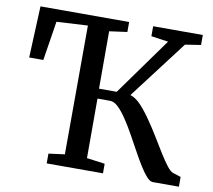

<svg xmlns="http://www.w3.org/2000/svg" viewBox="-81 -836 1032 929"><g transform="rotate(10 435.0 -371.5)"><path d="M206 0V-48L285 -58.5L286.5 -691.5L133.5 -683L103 -490H33.5L44.5 -743H480V-694L392.5 -682V-400H479.5L682 -682L598 -694V-743H842V-694L765 -682L547.5 -396Q575 -387.5 601.5 -358.8Q628 -330 653 -293Q677.5 -258 701 -219.2Q724.5 -180.5 746 -145.8Q767.5 -111 785.5 -87.8Q803.5 -64.5 816.5 -60.5L855.5 -48V0H727.5Q713 0 696.2 -18.8Q679.5 -37.5 660.5 -68.2Q641.5 -99 621.5 -135.8Q601.5 -172.5 581 -209Q560 -247 538.2 -279.5Q516.5 -312 496 -331.8Q475.5 -351.5 456 -351.5H393.5V-59L482.5 -47V0Z"/></g></svg>

Font: Merriweather 24pt
Style: Regular
Weight: 400
Designer: Eben Sorkin
Foundry: Eben Sorkin
Version: Version 2.100